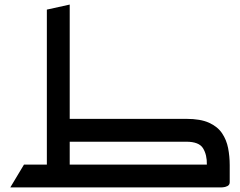

<svg xmlns="http://www.w3.org/2000/svg" viewBox="-20 -820 1050 840"><path d="M185 -50V-778L285 -800V-50ZM25 0 85 -100H345V0ZM230 0V-100H885Q886 -142 868.5 -171Q851 -200 795 -200H230V-300H795Q857 -300 894.5 -283Q932 -266 951.5 -237Q971 -208 978 -172Q985 -136 985 -97.5Q985 -59 985 -23Q985 -11 975 -6Q965 -1 955 -0.5Q945 0 945 0Z"/></svg>

Font: Reem Kufi Fun
Style: Regular
Weight: 400
Designer: Khaled Hosny
Version: Version 1.005